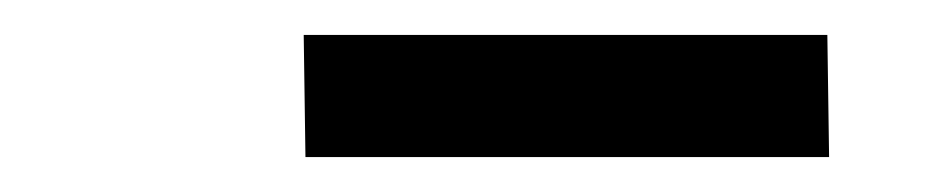

<svg xmlns="http://www.w3.org/2000/svg" viewBox="-20 -725 540 110"><path d="M455 -635H155L154 -705H454Z"/></svg>

Font: Iosevka SS18 Medium
Style: Italic
Weight: 500
Italic angle: -9°
Monospace: yes
Designer: Belleve Invis
Foundry: Belleve Invis
Version: Version 25.1.1; ttfautohint (v1.8.4)